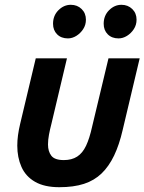

<svg xmlns="http://www.w3.org/2000/svg" viewBox="-20 -767 602 800"><path d="M227 13Q165 13 126 -9.5Q87 -32 69.5 -71.5Q52 -111 52 -160Q52 -181 55 -203.5Q58 -226 64 -251L129 -524H259L194 -250Q188 -227 184 -205.5Q180 -184 180 -165Q180 -136 194 -118Q208 -100 246 -100Q279 -100 301.5 -114.5Q324 -129 338.5 -159.5Q353 -190 364 -240L432 -524H562L491 -225Q477 -164 455.5 -119Q434 -74 403.5 -44.5Q373 -15 330 -1Q287 13 227 13ZM474 -607Q446 -607 429 -624Q412 -641 412 -668Q412 -702 434.5 -724.5Q457 -747 486 -747Q513 -747 531 -729.5Q549 -712 549 -685Q549 -663 537.5 -645.5Q526 -628 509 -617.5Q492 -607 474 -607ZM263 -607Q235 -607 218 -624Q201 -641 201 -668Q201 -702 223.5 -724.5Q246 -747 275 -747Q302 -747 320 -729.5Q338 -712 338 -685Q338 -663 326.5 -645.5Q315 -628 298 -617.5Q281 -607 263 -607Z"/></svg>

Font: Ubuntu Sans
Style: Bold Italic
Weight: 700
Italic angle: -13.5°
Designer: Dalton Maag Ltd
Foundry: Dalton Maag Ltd
Version: Version 1.006